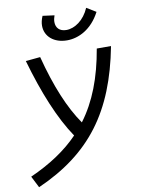

<svg xmlns="http://www.w3.org/2000/svg" viewBox="-140 -836 831 1135"><g transform="rotate(-10 275.5 -268.0)"><path d="M0.5 230.5C324.2 87.4 490.7 -134.8 564 -517.6H478.5C449.2 -346.7 397.5 -211.9 315.9 -103C245.6 -203.6 187.5 -343.3 140.1 -525.9L52.7 -517.6C109.9 -317.4 177.2 -153.3 257.3 -34.7C181.6 43.9 85.4 107.4 -34.7 161.1ZM314.9 -595.7C383.8 -595.7 463.9 -633.8 514.6 -731.4L458.5 -765.6C428.2 -695.3 371.6 -656.7 321.3 -656.7C279.3 -656.7 258.8 -681.2 258.8 -715.3C258.8 -727.5 261.7 -740.7 266.6 -754.4L196.3 -763.7C187.5 -743.2 183.1 -724.1 183.1 -706.1C183.1 -642.1 235.8 -595.7 314.9 -595.7Z"/></g></svg>

Font: Cascadia Mono SemiLight
Style: Italic
Weight: 350
Italic angle: -10°
Monospace: yes
Designer: Aaron Bell
Foundry: Saja Typeworks
Version: Version 2404.023